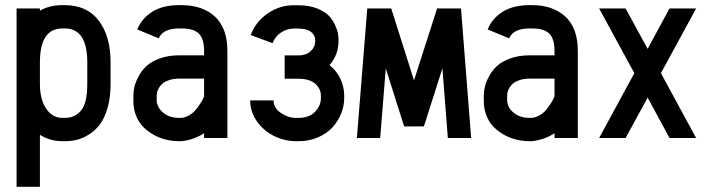

<svg xmlns="http://www.w3.org/2000/svg" viewBox="-20 -532 2741 740"><path d="M133.8 188H43.9V-208.5V-291.5V-499.5H133.8V-490.7Q170.9 -512.2 220.7 -512.2H229.5Q314.9 -512.2 360.6 -452.4Q406.2 -392.6 406.2 -291.5V-208.5Q406.2 -156.2 394.5 -116Q382.8 -75.7 364.7 -52Q346.7 -28.3 322 -13.2Q297.4 2 275.1 7.1Q252.9 12.2 229.5 12.2H220.7Q172.4 12.2 133.8 -12.7ZM133.8 -208.5Q133.8 -149.4 157.7 -113.5Q181.6 -77.6 220.7 -77.6H229.5Q269.5 -77.6 293 -106.7Q316.4 -135.7 316.4 -208.5V-291.5Q316.4 -422.4 229.5 -422.4H220.7Q133.8 -422.4 133.8 -291.5Z M679.7 -77.6Q695.8 -79.6 710.7 -88.6Q725.6 -97.7 735.1 -109.6Q744.6 -121.6 752.2 -133.3Q759.8 -145 763.2 -152.8L766.6 -160.6V-229H670.9Q648.4 -229 631.6 -223.1Q614.7 -217.3 606 -209.5Q597.2 -201.7 591.8 -191.9Q586.4 -182.1 585.2 -175.8Q584 -169.4 584 -164.6V-142.1Q586.9 -114.7 610.8 -96.2Q634.8 -77.6 670.9 -77.6ZM494.1 -164.6Q494.1 -179.2 498 -196.8Q502 -214.4 513.7 -236.8Q525.4 -259.3 543.9 -276.9Q562.5 -294.4 595.5 -306.6Q628.4 -318.8 670.9 -318.8H766.6V-335.4Q766.6 -382.3 746.6 -402.3Q726.6 -422.4 679.7 -422.4H670.9Q607.9 -422.4 591.8 -384.3L508.8 -418.5Q526.9 -461.9 567.4 -487.1Q607.9 -512.2 670.9 -512.2H679.7Q760.7 -512.2 808.6 -467.8Q856.4 -423.3 856.4 -335.4V0H766.6V-18.6Q728 6.8 679.7 12.2H670.9Q645.5 12.2 620.6 6.3Q595.7 0.5 572.8 -12.2Q549.8 -24.9 532.2 -42.7Q514.6 -60.5 504.4 -86.2Q494.1 -111.8 494.1 -142.1Z M1194.8 -378.9Q1194.8 -381.8 1194.1 -385.7Q1193.4 -389.6 1189.5 -396.5Q1185.5 -403.3 1179.2 -408.7Q1172.9 -414.1 1159.9 -418Q1147 -421.9 1129.9 -421.9H1111.3Q1085.9 -421.9 1063 -406.5Q1040 -391.1 1030.3 -365.7L946.3 -397Q965.3 -448.2 1011.5 -480Q1057.6 -511.7 1111.3 -511.7H1129.9Q1170.4 -511.7 1200.9 -499.8Q1231.4 -487.8 1246.8 -471.9Q1262.2 -456.1 1271.5 -435.3Q1280.8 -414.6 1282.7 -401.9Q1284.7 -389.2 1284.7 -378.9V-373.5Q1284.7 -320.8 1250 -280.8Q1277.3 -259.3 1292 -228.3Q1306.6 -197.3 1306.6 -163.1V-153.3Q1306.6 -123.5 1294.9 -94.5Q1283.2 -65.4 1261.7 -41.5Q1240.2 -17.6 1205.8 -2.7Q1171.4 12.2 1129.9 12.2H1121.1Q1077.6 12.2 1037.4 -7.3Q997.1 -26.9 970.7 -63.7Q944.3 -100.6 944.3 -145H1034.2Q1034.2 -116.2 1062.3 -96.9Q1090.3 -77.6 1121.1 -77.6H1129.9Q1171.9 -77.6 1194.3 -101.3Q1216.8 -125 1216.8 -153.3V-163.1Q1216.8 -189.9 1195.1 -209.2Q1173.3 -228.5 1129.9 -228.5H1077.1V-318.4H1130.4Q1159.7 -318.4 1177.2 -334.5Q1194.8 -350.6 1194.8 -373.5Z M1355.5 0 1395.5 -499.5H1487.8L1575.7 -222.2L1664.6 -499.5H1756.8L1795.9 0H1706.1L1685.1 -268.6L1613.8 -44.9H1537.6L1466.8 -268.6L1445.3 0Z M2030.3 -77.6Q2046.4 -79.6 2061.3 -88.6Q2076.2 -97.7 2085.7 -109.6Q2095.2 -121.6 2102.8 -133.3Q2110.4 -145 2113.8 -152.8L2117.2 -160.6V-229H2021.5Q1999 -229 1982.2 -223.1Q1965.3 -217.3 1956.5 -209.5Q1947.8 -201.7 1942.4 -191.9Q1937 -182.1 1935.8 -175.8Q1934.6 -169.4 1934.6 -164.6V-142.1Q1937.5 -114.7 1961.4 -96.2Q1985.4 -77.6 2021.5 -77.6ZM1844.7 -164.6Q1844.7 -179.2 1848.6 -196.8Q1852.5 -214.4 1864.3 -236.8Q1876 -259.3 1894.5 -276.9Q1913.1 -294.4 1946 -306.6Q1979 -318.8 2021.5 -318.8H2117.2V-335.4Q2117.2 -382.3 2097.2 -402.3Q2077.1 -422.4 2030.3 -422.4H2021.5Q1958.5 -422.4 1942.4 -384.3L1859.4 -418.5Q1877.4 -461.9 1918 -487.1Q1958.5 -512.2 2021.5 -512.2H2030.3Q2111.3 -512.2 2159.2 -467.8Q2207 -423.3 2207 -335.4V0H2117.2V-18.6Q2078.6 6.8 2030.3 12.2H2021.5Q1996.1 12.2 1971.2 6.3Q1946.3 0.5 1923.3 -12.2Q1900.4 -24.9 1882.8 -42.7Q1865.2 -60.5 1855 -86.2Q1844.7 -111.8 1844.7 -142.1Z M2289.1 0 2424.8 -250 2289.1 -499.5H2391.1L2476.1 -343.8L2560.5 -499.5H2663.1L2527.3 -250L2663.1 0H2560.5L2476.1 -155.8L2391.1 0Z"/></svg>

Font: Anka/Coder Narrow
Style: Bold
Weight: 700
Width: 3
Monospace: yes
Version: Version 001.100